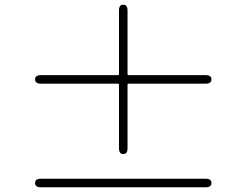

<svg xmlns="http://www.w3.org/2000/svg" viewBox="-20 -817 1040 810"><path d="M152 -27Q128 -27 128 -45Q128 -63 152 -63H848Q872 -63 872 -45Q872 -27 848 -27ZM500 -167Q482 -167 482 -191V-459Q482 -464 477 -464H152Q128 -464 128 -482Q128 -500 152 -500H477Q482 -500 482 -505V-773Q482 -797 500 -797Q518 -797 518 -773V-505Q518 -500 523 -500H848Q872 -500 872 -482Q872 -464 848 -464H523Q518 -464 518 -459V-191Q518 -167 500 -167Z"/></svg>

Font: Resource Han Rounded JP ExtraLight
Style: Regular
Weight: 250
Designer: Cyano Hao (round all glyphs); Ryoko NISHIZUKA 西塚涼子 (kana, bopomofo & ideographs); Paul D. Hunt (Latin, Greek & Cyrillic)
Foundry: Cyano Hao
Version: 0.990